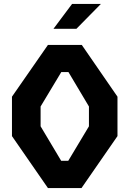

<svg xmlns="http://www.w3.org/2000/svg" viewBox="-20 -959 660 979"><path d="M224.5 0H395.5L579 -265V-466L397 -730H224.5L41 -466V-265ZM292 -139 187 -315V-416L292.5 -591.5H329L433.5 -416V-315L328 -139ZM369.5 -812H252.5L347.5 -939H494.5Z"/></svg>

Font: Monaspace Krypton
Style: Bold
Weight: 700
Designer: Riley Cran & the Lettermatic Team
Foundry: Lettermatic
Version: Version 1.200 (Monaspace Krypton)